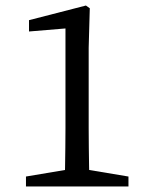

<svg xmlns="http://www.w3.org/2000/svg" viewBox="-20 -675 540 695"><path d="M74 0V-36L217 -60H301L445 -36V0ZM214 0Q215 -35 215.5 -70Q216 -105 216.5 -140.5Q217 -176 217 -211V-572L85 -561V-602L291 -655L305 -645L301 -502V-211Q301 -176 301.5 -140.5Q302 -105 302.5 -70Q303 -35 304 0Z"/></svg>

Font: Source Serif 4 Variable
Style: Regular
Weight: 400
Designer: Frank Grießhammer
Foundry: Adobe
Version: Version 4.005;hotconv 1.1.0;makeotfexe 2.6.0